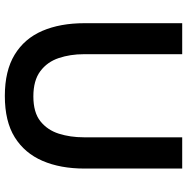

<svg xmlns="http://www.w3.org/2000/svg" viewBox="-10 -736 755 774"><g transform="rotate(90 367.0 -349.5)"><path d="M367 8Q266 8 201 -31.5Q136 -71 105 -143Q74 -215 74 -313V-707H199V-310Q199 -256 214.5 -209.5Q230 -163 267.5 -135Q305 -107 369 -107Q434 -107 469.5 -135.5Q505 -164 519.5 -210Q534 -256 534 -310V-707H660V-313Q660 -216 629 -144Q598 -72 534 -32Q470 8 367 8Z"/></g></svg>

Font: Onest SemiBold
Style: Regular
Weight: 600
Designer: Dmitri Voloshin, Andrey Kudryavtsev
Foundry: Dmitri Voloshin, Andrey Kudryavtsev
Version: Version 1.000;gftools[0.9.33]